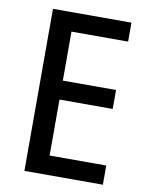

<svg xmlns="http://www.w3.org/2000/svg" viewBox="-82 -774 644 833"><g transform="rotate(10 240.5 -357.0)"><path d="M429.2 0H83.5V-713.9H429.2V-630.4H179.7V-414.6H414.1V-331.1H179.7V-84.5H429.2Z"/></g></svg>

Font: Open Sans SemiCondensed Medium
Style: Regular
Weight: 500
Width: 4
Designer: Monotype Design Team
Foundry: Monotype Imaging Inc.
Version: Version 3.000